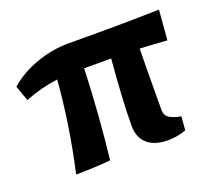

<svg xmlns="http://www.w3.org/2000/svg" viewBox="-83 -478 648 581"><g transform="rotate(-20 241.0 -187.5)"><path d="M71.8 3.9Q105.5 -146.5 116.2 -286.1Q60.5 -278.8 10.3 -258.3L-7.3 -307.6Q28.8 -339.8 80.8 -358.4Q132.8 -377 184.6 -377H323.2Q352.5 -377 392.6 -377.7Q432.6 -378.4 478 -379.4L470.2 -283.2Q424.8 -286.6 382.8 -288.6Q382.3 -254.9 381.8 -213.1Q381.3 -171.4 381.3 -121.6V-90.8Q381.3 -74.7 392.6 -66.4Q403.8 -58.1 431.2 -52.7L427.7 -8.8Q399.4 1.5 369.1 1.5Q326.2 1.5 303 -19Q279.8 -39.6 279.8 -77.1Q279.8 -119.1 283 -173.6Q286.1 -228 291.5 -290H204.6Q201.7 -213.4 196 -139.2Q190.4 -64.9 183.1 -1.5Q171.9 0 150.6 1.2Q129.4 2.4 107.4 3.2Q85.4 3.9 71.8 3.9Z"/></g></svg>

Font: Markazi Text
Style: Bold
Weight: 700
Designer: Borna Izadpanah (Arabic designer), Fiona Ross (Arabic design director) and Florian Runge (Latin designer)
Foundry: Borna Izadpanah and Florian Runge
Version: Version 1.001; ttfautohint (v1.8.3)